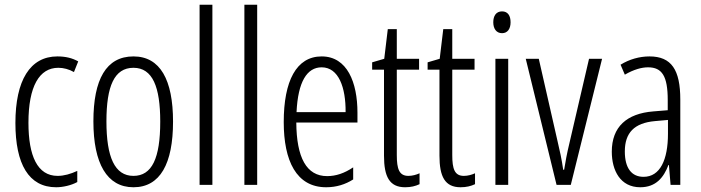

<svg xmlns="http://www.w3.org/2000/svg" viewBox="-20 -780 2956 810"><path d="M217 10C245 10 281 2 306 -12V-59C278 -46 250 -38 223 -38C138 -38 100 -122 100 -262C100 -416 146 -494 226 -494C248 -494 271 -488 292 -476L310 -521C285 -535 257 -542 222 -542C107 -542 45 -441 45 -261C45 -88 101 10 217 10Z M710 -267C710 -443 656 -542 543 -542C428 -542 374 -445 374 -268C374 -91 431 10 543 10C656 10 710 -90 710 -267ZM429 -268C429 -416 462 -494 543 -494C624 -494 656 -413 656 -267C656 -112 621 -38 543 -38C464 -38 429 -117 429 -268Z M876 0V-760H822V0Z M1065 0V-760H1011V0Z M1337 -542C1230 -542 1177 -438 1177 -265C1177 -102 1230 10 1356 10C1399 10 1437 -2 1470 -23V-74C1433 -49 1397 -37 1360 -37C1273 -37 1231 -115 1230 -263H1488V-305C1488 -432 1445 -542 1337 -542ZM1337 -496C1409 -496 1439 -410 1438 -307H1231C1237 -435 1275 -496 1337 -496Z M1703 -38C1664 -38 1654 -67 1654 -126V-486H1748V-532H1654V-657H1616L1601 -532L1550 -517V-486H1600V-123C1600 -35 1623 10 1689 10C1714 10 1733 5 1750 -3V-49C1737 -43 1720 -38 1703 -38Z M1937 -38C1898 -38 1888 -67 1888 -126V-486H1982V-532H1888V-657H1850L1835 -532L1784 -517V-486H1834V-123C1834 -35 1857 10 1923 10C1948 10 1967 5 1984 -3V-49C1971 -43 1954 -38 1937 -38Z M2098 -732C2073 -732 2061 -713 2061 -686C2061 -659 2074 -640 2098 -640C2121 -640 2134 -658 2134 -686C2134 -713 2123 -732 2098 -732ZM2124 -532H2070V0H2124Z M2328 0H2388L2520 -532H2465L2382 -175C2372 -134 2365 -96 2360 -64H2356C2350 -107 2341 -147 2332 -185L2253 -532H2198Z M2720 -542C2678 -542 2635 -530 2598 -507L2616 -465C2654 -487 2687 -496 2714 -496C2773 -496 2797 -459 2797 -358V-315L2736 -310C2624 -301 2561 -245 2561 -140C2561 -61 2597 10 2681 10C2747 10 2780 -31 2800 -84H2802L2809 0H2850V-360C2850 -485 2813 -542 2720 -542ZM2742 -269 2798 -274V-216C2798 -106 2765 -34 2695 -34C2645 -34 2616 -70 2616 -141C2616 -220 2656 -261 2742 -269Z"/></svg>

Font: Noto Sans Gurmukhi UI ExtraCondensed Light
Style: Regular
Weight: 300
Width: 2
Designer: Jelle Bosma - Monotype Design Team
Foundry: Monotype Imaging Inc.
Version: Version 2.004